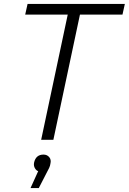

<svg xmlns="http://www.w3.org/2000/svg" viewBox="-20 -710 654 975"><path d="M108 -636 120 -690H614L602 -636H386L251 0H189L324 -636ZM236 121Q235 131 229.5 143Q224 155 213 175L177 245H135L174 159Q165 157 157.5 144.5Q150 132 153 116Q162 75 201 75Q219 75 230 88Q241 101 236 121Z"/></svg>

Font: Radio Canada Light
Style: Italic
Weight: 300
Italic angle: -12°
Designer: Charles Daoud, Etienne Aubert Bonn, Alexandre Saumier Demers, Jacques Le Bailly
Foundry: Radio-Canada
Version: Version 2.104; ttfautohint (v1.8.4.7-5d5b);gftools[0.9.28.de